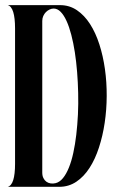

<svg xmlns="http://www.w3.org/2000/svg" viewBox="-20 -721 442 741"><path d="M9.8 -701.2H211.9Q248 -701.2 276.9 -681.6Q305.7 -662.1 327.4 -628.4Q349.1 -594.7 363.5 -549.8Q377.9 -504.9 385 -454.3Q392.1 -403.8 391.8 -350.6Q391.6 -297.4 384 -246.8Q376.5 -196.3 361.8 -151.4Q347.2 -106.4 325.4 -72.8Q303.7 -39.1 274.4 -19.5Q245.1 0 209 0H9.8Q38.1 -7.3 38.1 -88.9V-610.8Q38.1 -693.4 9.8 -701.2ZM194.8 -14.2Q210.4 -18.1 223.1 -33.7Q235.8 -49.3 245.8 -74Q255.9 -98.6 262.9 -131.1Q270 -163.6 274.4 -201.2Q278.8 -238.8 280.8 -279.5Q282.7 -320.3 281.7 -361.8Q280.8 -402.8 277.6 -443.1Q274.4 -483.4 268.8 -519.5Q263.2 -555.7 255.1 -586.7Q247.1 -617.7 236.8 -640.1Q226.6 -662.6 214.1 -675.3Q201.7 -688 187 -688Q179.2 -688 171.4 -684.3Q163.6 -680.7 157.2 -674.3Q150.9 -668 147 -659.2Q143.1 -650.4 143.1 -640.1V-55.2Q143.1 -42.5 147.5 -33.7Q151.9 -24.9 158.9 -19.8Q166 -14.6 175.3 -13.2Q184.6 -11.7 194.8 -14.2Z"/></svg>

Font: 003 KoZ KJR
Style: Regular
Weight: 400
Designer: Ko Z, Min Khaing
Foundry: Your Own Font Foundry
Version: Version 2.50;March 29, 2020;